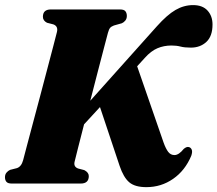

<svg xmlns="http://www.w3.org/2000/svg" viewBox="-30 -738 874 772"><path d="M270 -88Q265 -67.5 284 -60.5L309 -54Q327 -44.5 327 -30Q327 0 294.5 0H17.5Q1.5 0 -4.2 -7Q-10 -14 -10 -25.5Q-10 -36.5 -3.8 -44Q2.5 -51.5 10.5 -55L38 -62Q56 -68 63 -94Q67 -109.5 77.5 -149.2Q88 -189 102.2 -242.2Q116.5 -295.5 131.8 -353.2Q147 -411 161 -464Q175 -517 185.2 -556Q195.5 -595 199 -609.5Q204.5 -632.5 184.5 -640L159 -646.5Q142.5 -655 142.5 -670.5Q142.5 -700 174.5 -700H452.5Q468.5 -700 474.2 -692.8Q480 -685.5 480 -674Q480 -663 474 -655.5Q468 -648 460 -644.5L428 -635.5Q417.5 -631.5 412.8 -626Q408 -620.5 404 -606Q400 -591 389 -549Q378 -507 363.2 -450Q348.5 -393 333 -333L600.5 -632Q642 -678.5 675.8 -698Q709.5 -717.5 746.5 -717.5Q784.5 -717.5 804.5 -695.5Q824.5 -673.5 824.5 -639.5Q824.5 -592.5 799.8 -569.5Q775 -546.5 737.5 -546.5Q712 -546.5 695.8 -550.8Q679.5 -555 659.5 -555Q629 -555 603 -544Q577 -533 552.5 -505.5L521.5 -471.5L628 -164Q636.5 -140.5 646.2 -127.5Q656 -114.5 671.5 -114.5Q689 -114.5 709 -139.5Q721 -149.5 730 -146.5Q737.5 -144.5 741 -136Q744.5 -127.5 739 -111.5Q714 -52 666 -18.8Q618 14.5 558.5 14.5Q512.5 14.5 489.5 -5.2Q466.5 -25 451 -71L372 -307.5L308 -238Q294.5 -185 284 -144.2Q273.5 -103.5 270 -88Z"/></svg>

Font: Fraunces 144pt S050 Black
Style: Italic
Weight: 900
Italic angle: -16°
Version: Version 1.000; ttfautohint (v1.8.3)